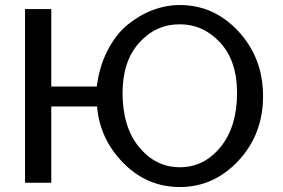

<svg xmlns="http://www.w3.org/2000/svg" viewBox="-20 -731 1132 768"><path d="M80.1 0V-694.8H185.1V-384.8H367.2Q377 -464.8 410.4 -529.5Q443.8 -594.2 491 -632.6Q538.1 -670.9 591.6 -690.9Q645 -710.9 699.2 -710.9Q836.4 -710.9 934.3 -605Q1032.2 -499 1032.2 -346.2Q1032.2 -194.3 934.1 -88.6Q835.9 17.1 699.2 17.1Q568.4 17.1 473.6 -78.9Q378.9 -174.8 368.2 -305.2H185.1V0ZM470.2 -358.9Q470.2 -222.7 536.6 -142.3Q603 -62 699.2 -62Q796.4 -62 862.3 -143.1Q928.2 -224.1 928.2 -358.9Q928.2 -487.8 860.6 -560.8Q793 -633.8 699.2 -633.8Q603 -633.8 536.6 -559.8Q470.2 -485.8 470.2 -358.9Z"/></svg>

Font: CMU Bright
Style: SemiBold
Weight: 600
Version: Version 0.7.0